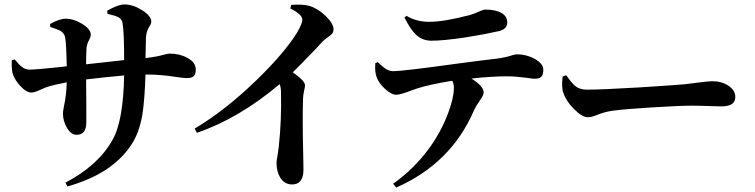

<svg xmlns="http://www.w3.org/2000/svg" viewBox="-20 -795 3395 863"><path d="M283 43 274 26Q421 -51 485 -165Q534 -248 538 -456Q460 -449 367 -438Q367 -394 368 -316Q368 -264 368 -245Q368 -189 324 -189Q299 -189 280 -222Q263 -252 263 -285Q263 -294 267 -315Q279 -369 280 -425Q226 -415 188 -403Q180 -400 165 -393Q135 -379 122 -379Q98 -379 71 -409Q49 -433 40 -456Q31 -474 33 -524L46 -528Q67 -502 79 -494Q94 -482 113 -482Q140 -482 254 -494Q272 -496 280 -497Q278 -599 273 -626Q270 -644 254 -655Q240 -663 206 -674L205 -687Q246 -711 278 -711Q309 -711 347 -689Q388 -665 388 -639Q388 -629 381 -616Q371 -599 369 -580Q367 -548 367 -506Q405 -510 494 -520Q524 -523 538 -525Q538 -649 531 -690Q529 -708 513 -717Q501 -724 463 -733L462 -747Q511 -775 540 -775Q578 -775 619 -749Q660 -723 660 -698Q660 -688 652 -677Q638 -657 636 -625Q636 -624 636 -622Q634 -561 634 -534Q682 -539 720 -550Q736 -554 743 -554Q788 -554 822 -535Q860 -515 860 -482Q860 -460 849 -451Q840 -444 818 -444Q806 -444 773 -449Q701 -460 643 -460H634Q630 -343 620 -280Q605 -195 570 -144Q484 -13 283 43Z M1293 34Q1259 34 1240 4Q1223 -23 1223 -63Q1223 -74 1228 -100Q1231 -122 1233 -135Q1246 -257 1243 -380Q1243 -402 1237 -417Q1055 -263 865 -198L855 -217Q993 -299 1133 -435Q1257 -555 1315 -648Q1339 -690 1339 -706Q1339 -730 1285 -757L1289 -773Q1343 -777 1372 -768Q1410 -756 1444.5 -722.5Q1479 -689 1479 -664Q1479 -652 1473 -644Q1469 -639 1457 -630Q1440 -619 1430.5 -609Q1421 -599 1398 -574Q1335 -508 1296 -470Q1351 -432 1351 -411Q1351 -404 1347 -388Q1342 -365 1342 -349Q1339 -257 1343 -95Q1344 -47 1344 -33Q1344 34 1293 34Z M1761 48 1747 31Q1840 -35 1908 -127Q1963 -203 1994 -286Q2020 -355 2020 -399Q2020 -419 2013 -432Q1908 -415 1854 -397Q1845 -394 1828 -388Q1782 -370 1762 -369Q1739 -369 1710 -396Q1682 -422 1673 -448Q1664 -471 1667 -511L1678 -516Q1679 -515 1682 -512Q1703 -492 1713 -486Q1730 -475 1748 -475Q1788 -475 2028 -508Q2163 -526 2209 -531Q2251 -536 2287 -548Q2298 -551 2301 -551Q2346 -551 2384 -530Q2422 -509 2422 -481Q2422 -458 2412 -449Q2403 -441 2383 -441Q2375 -441 2349 -445Q2295 -452 2262 -452Q2189 -452 2099 -442Q2154 -407 2154 -380Q2154 -367 2138 -345Q2120 -320 2110 -298Q2008 -61 1761 48ZM1920 -612Q1878 -612 1850 -639Q1826 -661 1798 -716L1807 -724Q1851 -697 1909 -697Q1974 -697 2082 -725Q2085 -726 2087 -726Q2112 -733 2138 -745Q2154 -752 2160 -752Q2207 -752 2233.5 -737Q2260 -722 2260 -694Q2260 -664 2222 -655Q2156 -640 2073 -627Q1973 -612 1920 -612Z M2622 -268Q2596 -268 2560 -305Q2524 -341 2512 -378Q2503 -401 2509 -451L2525 -457Q2527 -454 2530 -450Q2553 -418 2566 -408Q2586 -392 2618 -392Q2683 -392 2852 -402Q2993 -411 3055 -416Q3084 -419 3128 -425Q3169 -430 3181 -430Q3224 -430 3254.5 -409.5Q3285 -389 3285 -359Q3285 -317 3224 -317Q3208 -317 3176 -318Q3126 -320 3089 -320Q3036 -320 2914 -312.5Q2792 -305 2739 -298Q2703 -294 2665 -279Q2639 -268 2622 -268Z"/></svg>

Font: GenRyuMin TW B
Style: Regular
Weight: 700
Version: Version 1.501;PS 1;hotconv 16.6.51;makeotf.lib2.5.65220